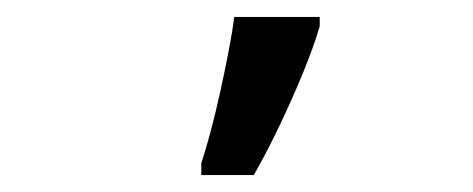

<svg xmlns="http://www.w3.org/2000/svg" viewBox="-20 -813 559 227"><path d="M218 -620Q223 -635 229 -657.5Q235 -680 240.5 -705Q246 -730 250.5 -753.5Q255 -777 257 -793H358V-782Q351 -758 338.5 -727.5Q326 -697 311 -665.5Q296 -634 280 -606H218Z"/></svg>

Font: Noto Sans Display SemiCondensed Medium
Style: Regular
Weight: 500
Width: 4
Designer: Monotype Design Team
Foundry: Monotype Imaging Inc.
Version: Version 2.003